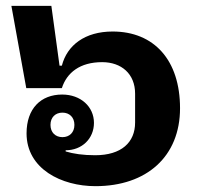

<svg xmlns="http://www.w3.org/2000/svg" viewBox="-20 -626 690 658"><path d="M307 12C483 12 597 -90 597 -255C597 -420 508 -518 366 -518C271 -518 210 -471 192 -401H184L156 -606H19L70 -324H192C209 -377 254 -413 330 -413C396 -413 443 -373 443 -305V-206C443 -138 396 -94 306 -94C265 -94 231 -99 205 -107V-111C261 -111 302 -151 302 -205C302 -260 257 -302 193 -302C120 -302 71 -254 71 -169C71 -47 191 12 307 12ZM194 -156C170 -156 153 -172 153 -198C153 -224 170 -240 194 -240C218 -240 235 -224 235 -198C235 -172 218 -156 194 -156Z"/></svg>

Font: IBM Plex Sans Thai Looped
Style: Bold
Weight: 700
Designer: Mike Abbink, Paul van der Laan, Pieter van Rosmalen, Ben Mitchell, Mark Frömberg
Foundry: Bold Monday
Version: Version 1.1